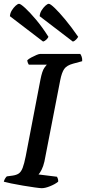

<svg xmlns="http://www.w3.org/2000/svg" viewBox="-32 -987 451 1007"><path d="M187 0Q178 0 150 -4Q122 -8 88.5 -13.5Q55 -19 26.5 -25Q-2 -31 -12 -34Q-10 -43 -5 -51Q0 -59 4 -62L34 -66Q55 -69 67 -77.5Q79 -86 87 -107Q95 -128 103 -168L180 -569Q189 -615 200.5 -631Q212 -647 214 -648H119Q117 -651 114.5 -656.5Q112 -662 111 -671Q118 -678 132 -685.5Q146 -693 159 -698.5Q172 -704 178 -704H389Q393 -699 396.5 -689Q400 -679 399 -666L351 -653Q318 -644 305 -625.5Q292 -607 284 -567L201 -140Q195 -114 186 -96.5Q177 -79 170 -72L267 -60Q269 -57 271.5 -49.5Q274 -42 273 -34Q257 -21 231 -10.5Q205 0 187 0ZM350 -769 176 -902Q177 -918 186 -932.5Q195 -947 206 -957Q217 -967 224 -967Q232 -967 255 -945Q278 -923 310 -884.5Q342 -846 378 -794Q375 -788 367 -779.5Q359 -771 350 -769ZM194 -769 20 -902Q21 -918 30 -932.5Q39 -947 50 -957Q61 -967 68 -967Q76 -967 100 -945Q124 -923 156.5 -884.5Q189 -846 222 -794Q220 -788 211.5 -779.5Q203 -771 194 -769Z"/></svg>

Font: Texturina 72pt 72pt SemiBold
Style: Italic
Weight: 600
Italic angle: -11°
Designer: Guillermo Torres Carreño
Foundry: Omnibus-Type
Version: Version 1.002; ttfautohint (v1.8.3)